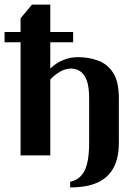

<svg xmlns="http://www.w3.org/2000/svg" viewBox="-30 -680 596 840"><path d="M277 140V115Q319 107 339.5 67.5Q360 28 360 -55V-250Q360 -300 349.5 -328Q339 -356 321 -368Q303 -380 280 -380Q257 -380 233 -366.5Q209 -353 190 -332V0H60V-495H-10V-540H60V-600L110 -660H190V-540H290V-495H190V-380Q213 -403 244.5 -416.5Q276 -430 310 -430Q358 -430 399 -415Q440 -400 465 -361.5Q490 -323 490 -250V-55Q490 10 467 53.5Q444 97 397 118.5Q350 140 277 140Z"/></svg>

Font: El Messiri
Style: Regular
Weight: 400
Designer: Mohamed Gaber
Foundry: Kief Type Foundry
Version: Version 2.020